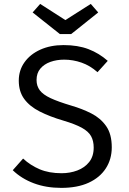

<svg xmlns="http://www.w3.org/2000/svg" viewBox="-20 -924 640 956"><path d="M536.5 -190.5Q536.5 -131.5 507 -85.8Q477.5 -40 421.5 -14.2Q365.5 11.5 285 11.5Q209.5 11.5 148.2 -11.5Q87 -34.5 43.5 -76.5L95 -134.5Q131 -101 177.5 -81.2Q224 -61.5 286.5 -61.5Q328.5 -61.5 365 -75.2Q401.5 -89 424 -117.2Q446.5 -145.5 446.5 -189Q446.5 -222.5 433.5 -246Q420.5 -269.5 387.5 -287.8Q354.5 -306 295.5 -323.5Q227.5 -343.5 177.8 -368.8Q128 -394 100.8 -431Q73.5 -468 73.5 -522.5Q73.5 -574 102 -614Q130.5 -654 180.8 -676.8Q231 -699.5 296.5 -699.5Q368 -699.5 420.8 -679.2Q473.5 -659 516.5 -621L465.5 -564.5Q428.5 -597.5 386 -612.2Q343.5 -627 299.5 -627Q262 -627 230.8 -615.8Q199.5 -604.5 180.8 -582.2Q162 -560 162 -525.5Q162 -496 178 -474.5Q194 -453 232 -435.2Q270 -417.5 335.5 -398Q389 -382.5 434.8 -359.2Q480.5 -336 508.5 -296.2Q536.5 -256.5 536.5 -190.5ZM432 -904.5 469 -862 334.5 -754.5H278L142.5 -862L180 -904.5L305.5 -824Z"/></svg>

Font: Fast_Mono
Style: Regular
Weight: 400
Monospace: yes
Designer: Carrois Corporate, Edenspiekermann AG, Nikita Prokopov
Foundry: Carrois Corporate, Edenspiekermann AG, Nikita Prokopov
Version: Version 5.002